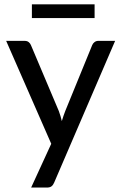

<svg xmlns="http://www.w3.org/2000/svg" viewBox="-20 -697 558 888"><path d="M512.5 -508 230.5 147.5Q226 158.5 218.5 164.5Q211 170.5 196.5 170.5H124L217 -32L8.5 -508H93.5Q106 -508 113 -502Q120 -496 123 -488.5L252 -183.5Q256 -172 259.8 -160.2Q263.5 -148.5 266 -137Q269.5 -149 273.5 -160.8Q277.5 -172.5 282 -184L406.5 -488.5Q410 -497 417.5 -502.5Q425 -508 434.5 -508ZM127.5 -677H417.5V-613.5H127.5Z"/></svg>

Font: Lato 2
Style: Regular
Weight: 500
Designer: Lukasz Dziedzic with Adam Twardoch and Botio Nikoltchev
Foundry: tyPoland Lukasz Dziedzic
Version: Version 2.015; 2015-08-06; http://www.latofonts.com/